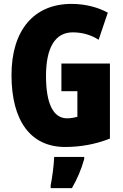

<svg xmlns="http://www.w3.org/2000/svg" viewBox="-20 -744 633 985"><path d="M295 -418V-276H377V-145C360 -140 342 -137 324 -137C253 -137 216 -213 216 -354C216 -498 262 -578 353 -578C402 -578 447 -565 486 -540L533 -679C486 -705 421 -724 347 -724C153 -724 39 -588 39 -359C39 -123 138 10 314 10C394 10 470 -4 544 -33V-418ZM412 72V61H258C257 101 247 173 240 207V221H349C376 175 397 125 412 72Z"/></svg>

Font: Noto Sans Myanmar UI ExtraCondensed Black
Style: Regular
Weight: 900
Width: 2
Designer: Monotype Design Team
Foundry: Monotype Imaging Inc.
Version: Version 2.103